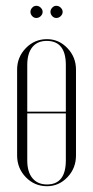

<svg xmlns="http://www.w3.org/2000/svg" viewBox="-20 -636 321 662"><path d="M105 -616Q114 -616 120.5 -609.5Q127 -603 127 -595Q127 -587 120.5 -580.5Q114 -574 105 -574Q97 -574 91 -580.5Q85 -587 85 -595Q85 -603 91 -609.5Q97 -616 105 -616ZM174 -616Q183 -616 189.5 -609.5Q196 -603 196 -595Q196 -587 189.5 -580.5Q183 -574 174 -574Q166 -574 160 -580.5Q154 -587 154 -595Q154 -603 160 -609.5Q166 -616 174 -616ZM142 -501Q183 -501 212.5 -470Q242 -439 242 -396V-100Q242 -56 212.5 -25Q183 6 142 6Q99 6 69 -25Q39 -56 39 -100V-396Q39 -439 69 -470Q99 -501 142 -501ZM141 -495Q109 -495 91.5 -473.5Q74 -452 74 -412V-251H207V-412Q207 -495 141 -495ZM207 -245H74V-83Q74 -43 92 -21.5Q110 0 142 0Q207 0 207 -83Z"/></svg>

Font: Moniqa ExtLt Narrow Display
Style: Regular
Weight: 200
Width: 4
Designer: Rajesh Rajput
Foundry: Rajesh Rajput
Version: Version 1.000